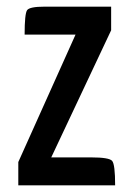

<svg xmlns="http://www.w3.org/2000/svg" viewBox="-20 -557 401 577"><path d="M326 0H35V-70L207 -453H54Q54 -516 61.5 -526.5Q69 -537 114 -537H314V-466L134 -84H254Q308 -84 317 -73.5Q326 -63 326 0Z"/></svg>

Font: Economica
Style: Bold
Weight: 700
Designer: Vicente Lamonaca
Foundry: Vicente Lamonaca
Version: Version 1.100